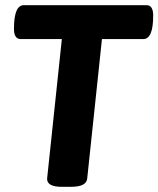

<svg xmlns="http://www.w3.org/2000/svg" viewBox="-20 -720 612 742"><path d="M546 -700Q572 -700 572 -660Q572 -569 534 -569H374L317 -30Q314 2 254 2H219Q162 2 162 -29L219 -569H60Q34 -569 34 -609Q34 -700 72 -700Z"/></svg>

Font: Asap
Style: Bold Italic
Weight: 700
Italic angle: -6°
Designer: Pablo Cosgaya
Foundry: Pablo Cosgaya
Version: Version 1.007;PS 001.007;hotconv 1.0.70;makeotf.lib2.5.58329